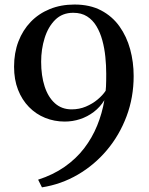

<svg xmlns="http://www.w3.org/2000/svg" viewBox="-20 -772 642 826"><path d="M300.5 -752.5Q367 -752.5 415 -727.2Q463 -702 494 -658.5Q525 -615 540 -560Q555 -505 555 -445Q555 -353 524.5 -271.8Q494 -190.5 440.2 -126.5Q386.5 -62.5 315 -20.8Q243.5 21 160.5 34L144 1Q209 -20 258.2 -54.5Q307.5 -89 342 -134Q376.5 -179 398 -231.8Q419.5 -284.5 429 -341Q410.5 -311 383.5 -290.5Q356.5 -270 324.5 -259.5Q292.5 -249 258.5 -249Q214 -249 174.2 -265Q134.5 -281 104.5 -311.8Q74.5 -342.5 57.5 -386Q40.5 -429.5 40.5 -485Q40.5 -544.5 59.2 -593.5Q78 -642.5 112.2 -678Q146.5 -713.5 194.2 -733Q242 -752.5 300.5 -752.5ZM288 -301.5Q321 -301.5 349.5 -313.5Q378 -325.5 400 -344Q422 -362.5 434.5 -381.5Q435.5 -388.5 436 -399.8Q436.5 -411 436.8 -425Q437 -439 437 -455Q437 -490.5 433.2 -527.5Q429.5 -564.5 420.2 -598.5Q411 -632.5 395 -659.2Q379 -686 354.5 -701.5Q330 -717 295 -717Q248 -717 217.5 -686.8Q187 -656.5 172 -608.2Q157 -560 157 -506.5Q157 -446.5 172 -400.2Q187 -354 216.2 -327.8Q245.5 -301.5 288 -301.5Z"/></svg>

Font: Merriweather 96pt
Style: Regular
Weight: 400
Version: Version 2.100